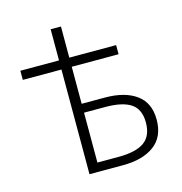

<svg xmlns="http://www.w3.org/2000/svg" viewBox="-95 -706 751 792"><g transform="rotate(-15 280.5 -309.5)"><path d="M191 0V-447H26V-486H191V-619H235V-486H435V-447H235V-289H334Q419 -289 468 -253.5Q517 -218 517 -146Q517 -73 468 -36.5Q419 0 334 0ZM235 -38H325Q400 -38 435.5 -63.5Q471 -89 471 -146Q471 -202 435.5 -226.5Q400 -251 325 -251H235Z"/></g></svg>

Font: hySource Sans Pro Light
Style: Regular
Weight: 300
Designer: Paul D. Hunt
Foundry: Adobe Systems Incorporated
Version: Version 2.021;PS 2.000;hotconv 1.0.86;makeotf.lib2.5.63406